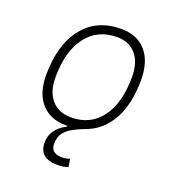

<svg xmlns="http://www.w3.org/2000/svg" viewBox="-133 -631 853 941"><g transform="rotate(20 293.0 -160.0)"><path d="M272 206.5Q175.8 206.5 175.8 124Q175.8 53.7 252.4 13.7V9.8Q249 9.8 245.1 9.8Q162.6 9.8 116.2 -42.5Q69.8 -94.7 69.8 -187.5Q69.8 -347.7 141.4 -437.5Q212.9 -527.3 339.8 -527.3Q422.9 -527.3 469.2 -474.1Q515.6 -420.9 515.6 -325.2Q515.6 -198.7 469.5 -116.2Q423.3 -33.7 338.9 -4.9Q308.1 6.8 281.5 21.2Q254.9 35.6 238.3 57.4Q221.7 79.1 221.7 114.3Q221.7 164.1 279.8 164.1Q292.5 164.1 303 161.9Q313.5 159.7 320.8 157.2L327.1 197.8Q306.2 206.5 272 206.5ZM254.9 -35.2Q355.5 -35.2 412.1 -111.3Q468.8 -187.5 468.8 -323.7Q468.8 -398.4 433.3 -440.4Q397.9 -482.4 334 -482.4Q231.9 -482.4 174.3 -406Q116.7 -329.6 116.7 -193.8Q116.7 -119.1 153.3 -77.1Q189.9 -35.2 254.9 -35.2Z"/></g></svg>

Font: Cascadia Code ExtraLight
Style: Italic
Weight: 200
Italic angle: -10°
Monospace: yes
Designer: Aaron Bell
Foundry: Saja Typeworks
Version: Version 2404.023; ttfautohint (v1.8.4)